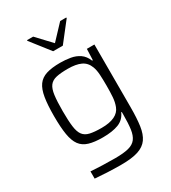

<svg xmlns="http://www.w3.org/2000/svg" viewBox="-224 -850 1040 1169"><g transform="rotate(-30 296.5 -266.0)"><path d="M276 206Q228 206 176.5 203.5Q125 201 93 198V147Q132 150 179.5 151.5Q227 153 264 153Q323 153 358 144Q393 135 410.5 112Q428 89 433.5 49Q439 9 439 -53V-71H435Q416 -27 373 -10.5Q330 6 263 6Q204 6 166 -5.5Q128 -17 107 -45.5Q86 -74 77.5 -125Q69 -176 69 -255Q69 -334 77.5 -385Q86 -436 107 -465Q128 -494 166 -506Q204 -518 264 -518Q300 -518 335 -512Q370 -506 397 -487.5Q424 -469 439 -432H444L447 -510H500V-69Q500 8 492.5 60.5Q485 113 462.5 145Q440 177 395.5 191.5Q351 206 276 206ZM285 -48Q398 -48 423 -114Q434 -142 436.5 -176Q439 -210 439 -255Q439 -299 437 -333Q435 -367 426 -391Q411 -431 376.5 -447Q342 -463 285 -463Q235 -463 204 -456Q173 -449 157 -428Q141 -407 135.5 -365.5Q130 -324 130 -255Q130 -187 135.5 -145.5Q141 -104 157 -83Q173 -62 204 -55Q235 -48 285 -48ZM262 -600 158 -733V-738H201L296 -637L391 -738H434V-733L330 -600Z"/></g></svg>

Font: Saira Light
Style: Regular
Weight: 300
Designer: Hector Gatti with collaboration of the Omnibus-Type team
Foundry: Omnibus-Type
Version: Version 1.100; ttfautohint (v1.8.3)